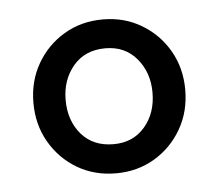

<svg xmlns="http://www.w3.org/2000/svg" viewBox="-34 -682 422 371"><g transform="rotate(-5 177.0 -496.0)"><path d="M30 -496Q30 -538 49.5 -571.8Q69 -605.5 102.2 -625.2Q135.5 -645 177.5 -645Q219 -645 252.2 -625.2Q285.5 -605.5 305 -571.8Q324.5 -538 324.5 -496Q324.5 -453.5 305 -419.8Q285.5 -386 252.2 -366.2Q219 -346.5 177.5 -346.5Q135.5 -346.5 102.2 -366.2Q69 -386 49.5 -419.8Q30 -453.5 30 -496ZM92.5 -496Q92.5 -456 115.2 -429.5Q138 -403 177.5 -403Q215.5 -403 238.2 -429.5Q261 -456 261 -496Q261 -535 238.2 -562Q215.5 -589 177.5 -589Q138 -589 115.2 -562Q92.5 -535 92.5 -496Z"/></g></svg>

Font: Signika
Style: Regular
Weight: 300
Designer: Anna Giedry
Foundry: Anna Giedry
Version: Version 2.000